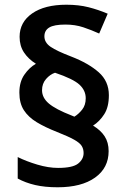

<svg xmlns="http://www.w3.org/2000/svg" viewBox="-20 -878 536 813"><path d="M62 -486Q62 -531 83 -561.5Q104 -592 132 -608Q100 -628 81.5 -656Q63 -684 63 -722Q63 -784 116 -821Q169 -858 261 -858Q313 -858 354.5 -847.5Q396 -837 436 -820L400 -736Q367 -751 332.5 -762.5Q298 -774 257 -774Q209 -774 188.5 -761.5Q168 -749 168 -724Q168 -698 194 -680Q220 -662 283 -638Q355 -610 398 -572Q441 -534 441 -475Q441 -425 421.5 -394.5Q402 -364 374 -346Q406 -327 423 -301Q440 -275 440 -238Q440 -167 382.5 -126Q325 -85 224 -85Q170 -85 129 -94.5Q88 -104 55 -122V-213Q91 -195 138 -181Q185 -167 226 -167Q288 -167 311 -185.5Q334 -204 334 -230Q334 -247 326 -260Q318 -273 294 -286.5Q270 -300 222 -319Q171 -339 135.5 -360.5Q100 -382 81 -411.5Q62 -441 62 -486ZM158 -496Q158 -464 187 -439.5Q216 -415 283 -389L295 -384Q313 -395 328 -414Q343 -433 343 -462Q343 -495 316.5 -519.5Q290 -544 213 -570Q192 -563 175 -543.5Q158 -524 158 -496Z"/></svg>

Font: Noto Sans Telugu UI SemiBold
Style: Regular
Weight: 600
Designer: Jelle Bosma - Monotype Design Team
Foundry: Monotype Imaging Inc.
Version: Version 2.005; ttfautohint (v1.8.4.7-5d5b)